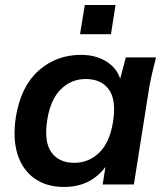

<svg xmlns="http://www.w3.org/2000/svg" viewBox="-20 -733 660 763"><path d="M234 10Q165 10 117 -24Q69 -58 49.5 -120.5Q30 -183 43 -268Q63 -390 133.5 -452.5Q204 -515 302 -515Q365 -515 409 -484.5Q453 -454 462 -402L452 -399L480 -505H600Q592 -474 584.5 -442Q577 -410 572 -379L512 0H388L405 -107H421Q396 -53 348.5 -21.5Q301 10 234 10ZM275 -86Q333 -86 374.5 -126.5Q416 -167 429 -248Q443 -336 412.5 -377.5Q382 -419 321 -419Q263 -419 222 -378.5Q181 -338 168 -258Q154 -170 184 -128Q214 -86 275 -86ZM298 -597 317 -713H439L421 -597Z"/></svg>

Font: Mulish ExtraLight
Style: Italic
Weight: 200
Italic angle: -9°
Designer: Vernon Adams
Foundry: Vernon Adams
Version: Version 3.603